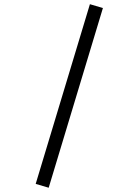

<svg xmlns="http://www.w3.org/2000/svg" viewBox="-20 -756 640 901"><path d="M147.5 106.9 401.9 -736.3 462.9 -718.3 208.5 125Z"/></svg>

Font: LilGrotesk
Style: Regular
Weight: 400
Designer: BSozoo
Foundry: BSozoo
Version: Version 1.004;PS 001.004;hotconv 1.0.70;makeotf.lib2.5.58329